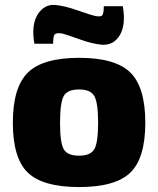

<svg xmlns="http://www.w3.org/2000/svg" viewBox="-20 -745 640 777"><path d="M195 -568H119Q106 -645 132.5 -686.5Q159 -728 202 -725Q240 -722 294 -703Q348 -684 367 -680Q389 -676 394.5 -684Q400 -692 400 -720H477Q490 -645 465 -603Q440 -561 393 -564Q354 -567 299 -587Q244 -607 228 -610Q206 -613 200.5 -604.5Q195 -596 195 -568ZM300 -511Q447 -511 507.5 -451.5Q568 -392 568 -248Q568 -105 507.5 -46.5Q447 12 300 12Q153 12 92.5 -46.5Q32 -105 32 -248Q32 -392 93 -451.5Q154 -511 300 -511ZM300 -383Q253 -383 238 -356.5Q223 -330 223 -248Q223 -167 238 -141Q253 -115 300 -115Q346 -115 361.5 -141Q377 -167 377 -248Q377 -330 361.5 -356.5Q346 -383 300 -383Z"/></svg>

Font: Exo 2.0 Extra Bold
Style: Regular
Weight: 800
Designer: Natanael Gama
Version: Version 1.001;PS 001.001;hotconv 1.0.70;makeotf.lib2.5.58329